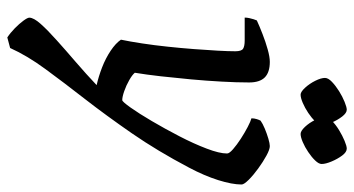

<svg xmlns="http://www.w3.org/2000/svg" viewBox="-236 -509 945 512"><g transform="rotate(90 236.0 -252.5)"><path d="M79.4 200Q67.4 192.2 55 180.1Q42.6 167.9 34.6 157Q26.6 146.1 26.6 141.4Q26.6 129.8 43 111.3Q59.4 92.8 86.6 68.5Q113.7 44.1 145.1 17.2Q176.5 -9.8 206.5 -38.2Q183.9 -43.2 159.3 -52.7Q134.8 -62.2 114.8 -75.6Q94.8 -89 85.3 -103Q90.3 -126.9 95.3 -159.7Q100.3 -192.5 104 -228Q107.8 -263.5 110.4 -297.9Q113 -332.3 114.6 -361Q116.2 -389.7 116.2 -408Q116.2 -424.3 109.5 -428.7Q102.7 -433 87.6 -433H26.4Q26.4 -438.6 27.7 -444.9Q29 -451.1 30.8 -456.8Q32.7 -462.4 34 -465.4Q49.6 -472.6 70.3 -480.6Q91 -488.7 111.1 -494.3Q131.2 -500 144.5 -500Q172.4 -500 185.9 -486.6Q199.4 -473.1 199.4 -444.7Q199.4 -411.3 197.1 -371.1Q194.9 -331 191.1 -289.4Q187.2 -247.7 182.9 -209Q178.5 -170.4 173.5 -140Q179.3 -133 193.3 -125.1Q207.2 -117.1 222.5 -111.8Q237.7 -106.5 246.5 -106.5Q250.5 -106.5 266.3 -128.7Q282.1 -150.9 302.4 -185.5Q322.7 -220 342.8 -258.8Q362.9 -297.6 375.8 -331.7Q388.8 -365.7 388.8 -386Q388.8 -392 377.3 -402Q365.8 -412 349.7 -422.5Q333.5 -433 318.2 -441Q302.8 -449 295 -451Q295 -458.6 297.2 -465.4Q299.3 -472.1 301.3 -475.4Q308.9 -480.9 322.5 -486.6Q336 -492.2 349.2 -496.1Q362.5 -500 369 -500Q378 -500 394.5 -491Q411 -482 428.9 -469Q446.8 -456 459.2 -443.5Q471.5 -431 471.5 -424.8Q471.5 -399.5 459.8 -362.3Q448 -325.1 426.5 -284.6Q382.2 -200.5 335 -132.2Q287.8 -64 243.7 -7.2Q199.5 49.5 163.8 98.2Q128 146.8 107.5 192.5ZM231.9 -582.1Q224.5 -582.1 213.5 -594Q202.5 -606 194.9 -621.3Q187.3 -636.6 187.3 -647.1Q187.3 -655.7 197.7 -665.6Q208.2 -675.6 222.5 -684.6Q236.8 -693.6 251.1 -699.4Q265.4 -705.2 272.1 -705.2Q280.7 -705.2 290.3 -692.9Q299.8 -680.5 306.5 -664.7Q313.1 -648.8 313.1 -638.3Q313.1 -630.6 303.6 -621.1Q294 -611.6 280.6 -602.5Q267.1 -593.5 253.7 -587.8Q240.3 -582.1 231.9 -582.1ZM336.5 -582.1Q328.9 -582.1 317.9 -593.6Q307 -605.2 299.3 -620.9Q291.7 -636.6 291.7 -647Q291.7 -655.6 301.7 -665.6Q311.7 -675.6 326.4 -684.6Q341.2 -693.6 355.1 -699.4Q369.1 -705.2 375.8 -705.2Q385.1 -705.2 394.3 -692.9Q403.5 -680.5 410.1 -664.7Q416.8 -648.8 416.8 -638.3Q416.8 -630.6 407.6 -621.1Q398.5 -611.5 385 -602.5Q371.6 -593.4 358.3 -587.8Q345 -582.1 336.5 -582.1Z"/></g></svg>

Font: Texturina Medium
Style: Italic
Weight: 500
Italic angle: -11°
Designer: Guillermo Torres Carreño
Foundry: Omnibus-Type
Version: Version 1.002